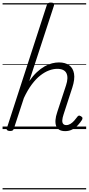

<svg xmlns="http://www.w3.org/2000/svg" viewBox="-20 -1005 691 1495"><path d="M488 16Q460 16 442.5 6Q425 -4 417.5 -23.5Q410 -43 412 -70.5Q414 -98 426 -133L494 -340Q514 -400 497.5 -434.5Q481 -469 425 -469Q395 -469 361.5 -456.5Q328 -444 294 -417.5Q260 -391 227.5 -347.5Q195 -304 166 -242L88 -4Q85 6 79 10.5Q73 15 58 15Q46 15 37.5 10Q29 5 33 -6L344 -964Q348 -976 354.5 -980.5Q361 -985 375 -985Q392 -985 398 -979Q404 -973 400 -961L208 -374Q237 -415 267 -443Q297 -471 327 -488Q357 -505 385.5 -512Q414 -519 439 -519Q488 -519 518.5 -497Q549 -475 556.5 -431.5Q564 -388 543 -323L475 -114Q466 -87 465 -68.5Q464 -50 472 -40.5Q480 -31 496 -31Q513 -31 528.5 -40.5Q544 -50 557.5 -65Q571 -80 581 -94Q585 -101 592 -104Q599 -107 610 -100Q621 -94 622 -86.5Q623 -79 618 -71Q606 -52 587.5 -31.5Q569 -11 544 2.5Q519 16 488 16ZM0 460H651V470H0ZM0 -20H651V0H0ZM0 -505H651V-500H0ZM0 -980H651V-970H0Z"/></svg>

Font: Playwrite NO Guides
Style: Regular
Weight: 400
Designer: Veronika Burian, José Scaglione
Foundry: TypeTogether
Version: Version 1.003